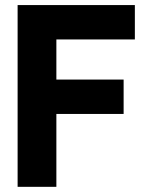

<svg xmlns="http://www.w3.org/2000/svg" viewBox="-20 -720 567 750"><path d="M200.2 -409.2H462.9V-274.9H200.2V9.8H48.8V-700.2H506.8V-565.9H200.2Z"/></svg>

Font: D-DIN-PRO Heavy
Style: Bold
Weight: 900
Designer: Charles Nix
Foundry: CyberFei
Version: Version 1.000;hotconv 1.0.109;makeotfexe 2.5.65596